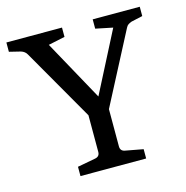

<svg xmlns="http://www.w3.org/2000/svg" viewBox="-91 -653 714 737"><g transform="rotate(-15 266.0 -284.5)"><path d="M243 -195 66 -503Q59 -516 43 -521L-2 -532V-569H219V-532L153 -518L300 -251H272L409 -518L341 -532V-569H528V-532L483 -522Q475 -519 469.5 -515.5Q464 -512 460 -504L299 -195ZM140 0V-37L210 -50Q230 -53 230 -72V-228H312V-72Q312 -53 331 -50L401 -37V0Z"/></g></svg>

Font: Rasa
Style: Regular
Weight: 400
Designer: Anna Giedrys (Yrsa+Rasa design), David Brezina (Yrsa art-direction, Rasa art-direction, design)
Foundry: Rosetta Type Foundry
Version: Version 2.004